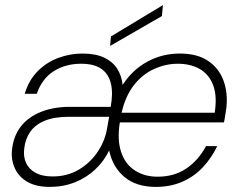

<svg xmlns="http://www.w3.org/2000/svg" viewBox="-20 -721 940 753"><path d="M176 12Q121 12 87 -8Q53 -28 38 -61.5Q23 -95 27 -133Q33 -189 62.5 -226Q92 -263 141.5 -282.5Q191 -302 254 -302H414Q424 -355 415 -393Q406 -431 377.5 -451Q349 -471 298 -471Q237 -471 191 -442Q145 -413 124 -353H77Q93 -407 128 -442Q163 -477 209 -494Q255 -511 303 -511Q354 -511 387.5 -495.5Q421 -480 439 -452.5Q457 -425 461 -388Q499 -447 557.5 -479Q616 -511 685 -511Q754 -511 796.5 -482Q839 -453 856.5 -405Q874 -357 868 -300Q867 -291 865 -279.5Q863 -268 861.5 -257.5Q860 -247 858 -241H450Q439 -173 455 -125Q471 -77 509 -52.5Q547 -28 598 -28Q663 -28 710.5 -60Q758 -92 788 -148H832Q810 -102 776 -65.5Q742 -29 695.5 -8.5Q649 12 591 12Q515 12 468.5 -26.5Q422 -65 408 -131Q388 -89 353.5 -56.5Q319 -24 273.5 -6Q228 12 176 12ZM186 -29Q243 -29 287 -54.5Q331 -80 359.5 -120.5Q388 -161 398 -207L408 -263H250Q193 -263 155.5 -247.5Q118 -232 98.5 -204Q79 -176 75 -138Q71 -106 82.5 -81.5Q94 -57 120 -43Q146 -29 186 -29ZM457 -279H822Q832 -343 816.5 -385.5Q801 -428 765 -449.5Q729 -471 677 -471Q630 -471 584.5 -450.5Q539 -430 505.5 -387.5Q472 -345 457 -279ZM412 -541 415 -578 619 -701 615 -658Z"/></svg>

Font: DM Sans 20pt ExtraLight
Style: Italic
Weight: 250
Italic angle: -10°
Version: Version 4.004;gftools[0.9.30]